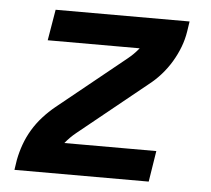

<svg xmlns="http://www.w3.org/2000/svg" viewBox="-44 -577 687 624"><g transform="rotate(5 300.0 -265.0)"><path d="M25 0 30 -33Q35 -59 44 -84Q53 -109 67 -132.5Q81 -156 100 -177Q119 -198 140 -215L360 -393Q370 -401 379 -410Q388 -419 396 -429H96L113 -530H550L545 -497Q541 -471 531.5 -446Q522 -421 508 -397.5Q494 -374 475.5 -353Q457 -332 435 -315L215 -137Q205 -129 196 -120Q187 -111 179 -101H479L463 0Z"/></g></svg>

Font: Iosevka Curly Extended Oblique
Style: Bold
Weight: 700
Width: 7
Italic angle: -9°
Monospace: yes
Designer: Belleve Invis
Foundry: Belleve Invis
Version: Version 11.1.0; ttfautohint (v1.8.3)